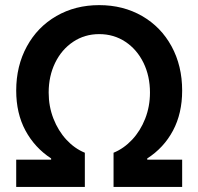

<svg xmlns="http://www.w3.org/2000/svg" viewBox="-20 -737 782 757"><path d="M43.9 -107.4H181.6V-112.3Q116.7 -154.8 80.3 -222.4Q43.9 -290 43.9 -379.9Q43.9 -477.1 85.9 -554Q127.9 -630.9 202.4 -673.8Q276.9 -716.8 371.1 -716.8Q465.8 -716.8 540.3 -673.8Q614.7 -630.9 656.5 -554.2Q698.2 -477.5 698.2 -379.9Q698.2 -290 662.1 -222.2Q626 -154.3 560.5 -112.3V-107.4H698.2V0H427.7V-134.8Q468.3 -151.4 501 -186.3Q533.7 -221.2 552.5 -269.3Q571.3 -317.4 571.3 -372.1Q571.3 -437 545.7 -489.5Q520 -542 474.4 -572.3Q428.7 -602.5 371.1 -602.5Q314 -602.5 268.6 -572.3Q223.1 -542 197.5 -489.5Q171.9 -437 171.9 -372.1Q171.9 -317.4 190.7 -269.3Q209.5 -221.2 241.7 -186.3Q273.9 -151.4 314.5 -134.8V0H43.9Z"/></svg>

Font: WEMIX Pretendard SemiBold
Style: Regular
Weight: 600
Designer: Base glyphs from Inter by Rasmus Andersson; Hangeul glyphs from Noto Sans CJK(Source Han Sans) by Jang Soo-young and Kan
Foundry: Kil Hyung-jin
Version: Version 1.000